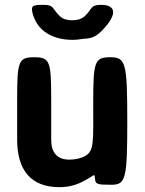

<svg xmlns="http://www.w3.org/2000/svg" viewBox="-20 -765 599 795"><path d="M267 -104C216 -104 192 -134 192 -186V-357C192 -512 186 -528 122 -528C57 -528 51 -512 51 -358V-187C51 -64 105 10 226 10C260 10 288 3 312 -8C373 -37 371 -52 373 -27C375 -2 381 0 441 0C501 0 507 -24 507 -264C507 -504 501 -528 437 -528C372 -528 366 -511 366 -341C366 -171 371 -139 329 -117C312 -109 292 -104 267 -104ZM280 -681C258 -681 241 -686 229 -697C195 -728 206 -745 161 -745C116 -745 108 -742 114 -714C116 -705 119 -695 123 -687C146 -633 203 -600 280 -600C293 -600 305 -601 316 -603C347 -608 371 -598 420 -658C473 -722 444 -745 399 -745C353 -745 364 -729 330 -697C318 -687 301 -681 280 -681Z"/></svg>

Font: Asimov Print
Style: A
Weight: 500
Designer: Google
Version: Version 2.000980: 2014